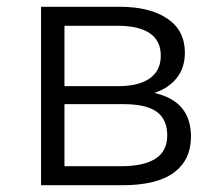

<svg xmlns="http://www.w3.org/2000/svg" viewBox="-20 -546 648 566"><path d="M101 0V-526H333Q422 -526 473.5 -491Q525 -456 525 -391Q525 -346 501 -316Q477 -286 435 -272Q543 -248 543 -143Q543 -75 493 -37.5Q443 0 340 0ZM170 -56H337Q403 -56 438 -78Q473 -100 473 -147Q473 -194 442 -216.5Q411 -239 344 -239H170ZM170 -292H328Q389 -292 421.5 -315Q454 -338 454 -382Q454 -426 421.5 -448Q389 -470 328 -470H170Z"/></svg>

Font: Montserrat
Style: Regular
Weight: 400
Designer: Julieta Ulanovsky
Foundry: Julieta Ulanovsky
Version: Version 9.000; ttfautohint (v1.8.4.7-5d5b)